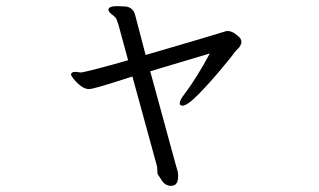

<svg xmlns="http://www.w3.org/2000/svg" viewBox="-20 -541 1040 625"><path d="M270 -251Q257 -251 243.5 -261Q230 -271 220.5 -283Q211 -295 211 -299L213 -303Q216 -307 225 -307Q230 -307 235 -306Q240 -305 243 -305Q249 -305 297.5 -317.5Q346 -330 397 -345L366 -459Q359 -481 357 -483Q352 -488 342.5 -495.5Q333 -503 333 -509Q333 -521 361 -521L387 -520Q415 -518 421 -488L454 -362Q667 -424 714 -439Q716 -440 721 -440Q733 -440 745 -431.5Q757 -423 763 -415Q766 -409 766 -404Q766 -397 758 -386Q748 -376 748 -376Q739 -363 702 -318.5Q665 -274 627.5 -235.5Q590 -197 574 -197Q565 -197 565 -205Q565 -215 580 -234Q622 -290 663 -367L469 -309Q486 -247 552 -5Q555 4 556 8.5Q557 13 558 15Q560 25 560 32Q560 54 549 61Q543 64 537 64Q518 64 506.5 46Q495 28 494 27Q492 24 492 13.5Q492 3 491 0L411 -292Q337 -268 307 -259.5Q277 -251 270 -251Z"/></svg>

Font: Iansui 0.93
Style: Regular
Weight: 400
Designer: But Ko / Fontworks Inc.
Foundry: zi-hi.com / Fontworks Inc.
Version: Version 0.931